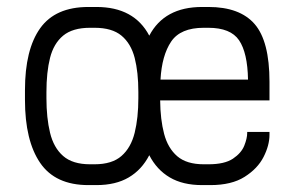

<svg xmlns="http://www.w3.org/2000/svg" viewBox="-20 -533 857 559"><path d="M237.3 5.9Q141.1 5.9 96.9 -58.8Q52.7 -123.5 52.7 -242.2V-270.5Q52.7 -388.7 96.9 -450.7Q141.1 -512.7 237.3 -512.7H260.7Q370.6 -512.7 414.6 -429.2Q458.5 -512.7 568.4 -512.7H586.9Q678.2 -512.7 721.4 -462.9Q764.6 -413.1 764.6 -294.9V-240.7H446.3Q446.8 -185.1 457.8 -143.3Q468.8 -101.6 496.1 -78.1Q523.4 -54.7 573.2 -54.7H586.9Q633.8 -54.7 658.2 -71Q682.6 -87.4 691.2 -108.9Q699.7 -130.4 699.7 -145.5V-148.9H764.6V-140.6Q764.6 -109.9 747.3 -75.9Q730 -42 692.1 -18.1Q654.3 5.9 592.3 5.9H568.4Q512.2 5.9 474.4 -16.4Q436.5 -38.6 414.6 -81.1Q392.6 -38.6 354.7 -16.4Q316.9 5.9 260.7 5.9ZM573.2 -452.1Q505.4 -452.1 478.3 -411.9Q451.2 -371.6 447.3 -301.3H702.1Q700.7 -379.4 676 -415.8Q651.4 -452.1 586.4 -452.1ZM242.2 -452.1Q191.4 -452.1 163.8 -429.2Q136.2 -406.2 125.7 -364.5Q115.2 -322.8 115.2 -265.1V-247.1Q115.2 -189.9 125.7 -146.5Q136.2 -103 163.8 -78.9Q191.4 -54.7 242.2 -54.7H255.4Q306.2 -54.7 333.7 -78.9Q361.3 -103 372.1 -146.5Q382.8 -189.9 382.8 -247.1V-265.1Q382.8 -322.8 372.1 -364.5Q361.3 -406.2 333.7 -429.2Q306.2 -452.1 255.4 -452.1Z"/></svg>

Font: Kay Pho Du
Style: Regular
Weight: 400
Designer: Victor Gaultney, Khu Oo Reh
Foundry: SIL International
Version: Version 3.000